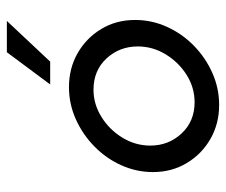

<svg xmlns="http://www.w3.org/2000/svg" viewBox="-69 -575 652 554"><g transform="rotate(-90 257.0 -298.0)"><path d="M231.2 8.3Q177.1 8.3 133.3 -16.7Q89.6 -41.7 63.5 -85.1Q37.5 -128.5 37.5 -182.6Q37.5 -230.6 57.3 -274.3Q77.1 -318.1 111.5 -351.7Q145.8 -385.4 189.9 -405.2Q234 -425 282.6 -425Q336.8 -425 380.6 -400Q424.3 -375 450.3 -331.9Q476.4 -288.9 476.4 -234Q476.4 -186.1 456.6 -142.4Q436.8 -98.6 402.4 -64.9Q368.1 -31.2 324 -11.5Q279.9 8.3 231.2 8.3ZM238.9 -62.5Q281.2 -62.5 317.7 -85.4Q354.2 -108.3 377.1 -145.8Q400 -183.3 400 -226.4Q400 -279.2 365.3 -316.7Q330.6 -354.2 275 -354.2Q233.3 -354.2 196.5 -331.2Q159.7 -308.3 136.8 -270.8Q113.9 -233.3 113.9 -190.3Q113.9 -137.5 149 -100Q184 -62.5 238.9 -62.5ZM290.3 -479.2 383.3 -604.2H473.6L356.2 -479.2Z"/></g></svg>

Font: Afacad
Style: Italic
Weight: 400
Italic angle: -14°
Designer: Kristian Moeller
Foundry: Dicotype
Version: Version 1.000